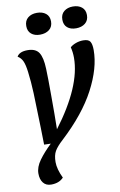

<svg xmlns="http://www.w3.org/2000/svg" viewBox="-100 -772 640 1027"><g transform="rotate(-10 220.5 -259.0)"><path d="M128 -16 92 -17 90 -111Q87 -235 84.5 -298Q82 -361 75 -415Q70 -455 61 -474.5Q52 -494 34 -505Q48 -530 92 -530Q136 -530 153.5 -503Q171 -476 173 -415Q175 -363 175 -273V-171L174 -86Q330 -293 330 -447Q330 -477 323 -505Q335 -516 354.5 -523Q374 -530 394 -530Q423 -530 432 -515.5Q441 -501 441 -469Q441 -372 380.5 -257Q320 -142 194 -25Q162 4 149 26.5Q136 49 136 86Q136 124 160 174Q136 200 93 200Q65 200 50 181Q35 162 35 130Q35 95 61.5 58.5Q88 22 128 -16ZM243 -660Q243 -631 223.5 -615.5Q204 -600 173 -600Q144 -600 126 -615Q108 -630 108 -658Q108 -687 127 -702.5Q146 -718 176 -718Q206 -718 224.5 -703Q243 -688 243 -660ZM438 -660Q438 -631 418.5 -615.5Q399 -600 369 -600Q339 -600 321.5 -615Q304 -630 304 -658Q304 -687 323 -702.5Q342 -718 371 -718Q401 -718 419.5 -703Q438 -688 438 -660Z"/></g></svg>

Font: Sansita Light Italic
Style: Regular
Weight: 300
Italic angle: -11°
Designer: Pablo Cosgaya
Foundry: Omnibus-Type
Version: Version 1.006